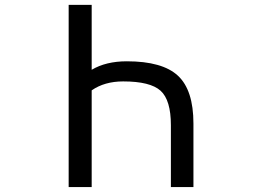

<svg xmlns="http://www.w3.org/2000/svg" viewBox="-20 -752 1040 774"><path d="M668.9 -247.1Q668.9 -348.6 627.4 -386.2Q585.9 -423.8 476.6 -423.8Q401.4 -423.8 349.6 -387.7V2H256.8V-732.4H349.6V-470.7Q407.2 -504.9 491.2 -504.9Q634.8 -504.9 697.3 -446.8Q759.8 -388.7 759.8 -253.9V2H668.9Z"/></svg>

Font: GenEi Gothic M Regular
Style: Regular
Weight: 400
Designer: o_tamon (Modified); [Source Han Sans]
Ryoko NISHIZUKA  (kana & ideographs); Paul D. Hunt (Latin, Greek & Cyrillic); Wenl
Version: Version 1.1a;Original Version 1.004